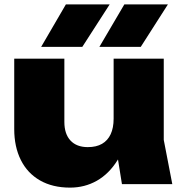

<svg xmlns="http://www.w3.org/2000/svg" viewBox="-20 -841 832 877"><path d="M300 16Q220 16 162.5 -17Q105 -50 75 -110.5Q45 -171 45 -251V-573H274V-284Q274 -229 302 -199Q330 -169 381 -169Q420 -169 446 -184Q472 -199 485.5 -228Q499 -257 499 -299L568 -263Q556 -172 517 -109.5Q478 -47 422.5 -15.5Q367 16 300 16ZM537 0 499 -237V-573H728V-202L767 0ZM281 -821H481L356 -627H168ZM548 -821H747L623 -627H434Z"/></svg>

Font: Unbounded ExtraBold
Style: Regular
Weight: 800
Designer: Luke Prowse, Jean-Baptiste Morizot, Fátima Lázaro, Florian Runge
Foundry: NaN
Version: Version 1.701;gftools[0.9.28.dev5+ged2979d]